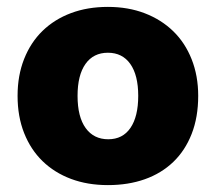

<svg xmlns="http://www.w3.org/2000/svg" viewBox="-20 -521 626 557"><path d="M555 -243Q555 -181 536 -132.5Q517 -84 482.5 -51Q448 -18 400 -1Q352 16 293 16Q234 16 186 -2Q138 -20 103.5 -53.5Q69 -87 50 -135Q31 -183 31 -243Q31 -302 50 -350Q69 -398 103.5 -431.5Q138 -465 186 -483Q234 -501 293 -501Q352 -501 400 -482.5Q448 -464 482.5 -430.5Q517 -397 536 -349Q555 -301 555 -243ZM205 -243Q205 -182 228.5 -149.5Q252 -117 294 -117Q336 -117 358.5 -150Q381 -183 381 -243Q381 -303 358 -335.5Q335 -368 293 -368Q251 -368 228 -335.5Q205 -303 205 -243Z"/></svg>

Font: Baloo Tammudu
Style: Regular
Weight: 400
Designer: Omkar Shende and Ek Type
Foundry: Ek Type
Version: Version 1.443;PS 1.000;hotconv 16.6.51;makeotf.lib2.5.65220;